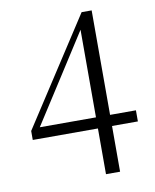

<svg xmlns="http://www.w3.org/2000/svg" viewBox="-85 -801 716 885"><g transform="rotate(-10 273.5 -358.5)"><path d="M339 19V-195H34V-237L358 -736H405V-247H526V-195H405V19ZM339 -247V-657L216 -465L76 -247Z"/></g></svg>

Font: Early Summer Mincho Light
Style: Regular
Weight: 300
Designer: GuiWonder
Version: Version 1.002